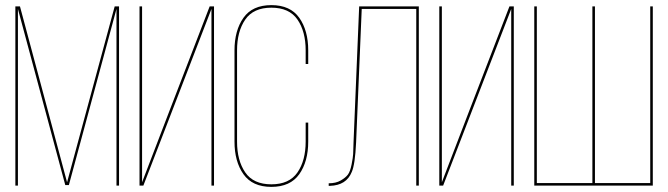

<svg xmlns="http://www.w3.org/2000/svg" viewBox="-20 -725 2610 750"><path d="M435 -690 249 -2H235L50 -690V0H40V-700H58L242 -13L428 -700H445V0H435Z M806 -690 540 0H525V-700H535V-13L640 -287L799 -700H816V0H806Z M1184 -528V-475H1174V-528Q1174 -602 1142 -648.5Q1110 -695 1040 -695Q970 -695 938 -648.5Q906 -602 906 -528V-172Q906 -98 938 -51.5Q970 -5 1040 -5Q1110 -5 1142 -51.5Q1174 -98 1174 -172V-246H1184V-172Q1184 -94 1149 -44.5Q1114 5 1040 5Q966 5 931 -44.5Q896 -94 896 -172V-528Q896 -606 931 -655.5Q966 -705 1040 -705Q1114 -705 1149 -655.5Q1184 -606 1184 -528Z M1606 -690H1393L1371 -168Q1367 -82 1354 -53Q1333 -1 1269 1H1264V-9Q1292 -9 1311 -20Q1330 -31 1339 -43Q1348 -55 1353.5 -83Q1359 -111 1359.5 -123.5Q1360 -136 1361 -169L1383 -700H1616V0H1606Z M1977 -690 1711 0H1696V-700H1706V-13L1811 -287L1970 -700H1987V0H1977Z M2067 -700H2077V-10H2294V-700H2304V-10H2520V-700H2530V0H2067Z"/></svg>

Font: Bebas Neue Thin
Style: Regular
Weight: 200
Designer: Ryoichi Tsunekawa
Foundry: Ryoichi Tsunekawa
Version: Version 1.003;PS 001.003;hotconv 1.0.70;makeotf.lib2.5.58329